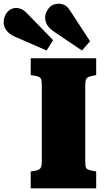

<svg xmlns="http://www.w3.org/2000/svg" viewBox="-130 -1018 576 1038"><path d="M36 0V-91L66 -96Q85 -101 90.5 -111.5Q96 -122 96 -147V-559Q96 -585 90 -594.5Q84 -604 61 -608L36 -612V-703H390V-612L361 -606Q344 -602 337.5 -593Q331 -584 331 -556V-144Q331 -117 336 -109Q341 -101 363 -96L390 -91V0ZM313 -745 169 -842Q138 -862 126 -881.5Q114 -901 114 -924Q114 -949 133.5 -973.5Q153 -998 188 -998Q204 -998 219.5 -990.5Q235 -983 250 -959L357 -795ZM122 -745 -48 -819Q-81 -834 -95.5 -854Q-110 -874 -110 -897Q-110 -929 -91 -952Q-72 -975 -42 -975Q-28 -975 -13.5 -968.5Q1 -962 19 -943L157 -801Z"/></svg>

Font: Literata 18pt Black
Style: Regular
Weight: 900
Designer: Latin by Veronika Burian and Jose Scaglione. Greek by Irene Vlachou. Cyrillic by Vera Evstafieva.
Foundry: TypeTogether
Version: Version 3.103;gftools[0.9.29]